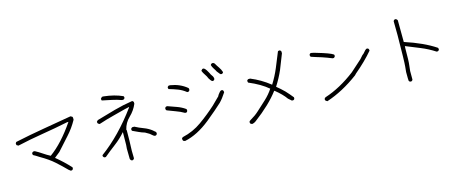

<svg xmlns="http://www.w3.org/2000/svg" viewBox="-47 -1632 6094 2534"><g transform="rotate(-15 3000.0 -364.5)"><path d="M718 40H704L680 22Q613 -46 540.5 -111Q468 -176 356 -240Q304 -274 276 -288Q271 -296 271 -313Q272 -318 278 -324Q284 -330 290 -332H311Q360 -306 406 -274.5Q452 -243 500 -218Q675 -345 841 -590H822Q648 -554 471.5 -525.5Q295 -497 123 -458L101 -470Q96 -478 96 -495Q104 -514 115 -514Q306 -555 499 -587.5Q692 -620 886 -654L908 -642Q914 -635 914 -624V-600Q859 -499 779.5 -412Q700 -325 622 -237L547 -177Q650 -93 738 3V20Q734 36 718 40Z M1618 -685H1599Q1535 -708 1470 -721.5Q1405 -735 1339 -749Q1334 -756 1334 -774L1354 -795H1376Q1523 -779 1632 -729Q1638 -721 1638 -705Q1633 -691 1618 -685ZM1899 -116Q1878 -121 1854 -145Q1839 -160 1820 -169.5Q1801 -179 1781 -192Q1739 -204 1700 -222.5Q1661 -241 1621 -259Q1616 -268 1616 -284Q1621 -297 1636 -304H1664Q1720 -274 1780 -252Q1840 -230 1891 -190Q1899 -180 1910.5 -173Q1922 -166 1927 -153V-136Q1925 -131 1920 -125Q1915 -119 1899 -116ZM1532 118H1518Q1511 115 1505.5 109.5Q1500 104 1498.5 98.5Q1497 93 1496 90Q1496 -3 1494 -49L1498 -99Q1498 -187 1500 -274Q1433 -197 1353.5 -137.5Q1274 -78 1198 -14H1180Q1166 -19 1161 -34V-49Q1429 -245 1664 -568V-573Q1651 -573 1444 -518Q1337 -491 1232 -456L1211 -468Q1204 -479 1204 -493Q1206 -498 1212.5 -504Q1219 -510 1224 -513Q1349 -550 1473.5 -584.5Q1598 -619 1724 -638Q1738 -633 1743 -619V-596Q1708 -512 1640 -447Q1572 -382 1552 -293L1556 -282Q1556 -143 1550 -4L1552 98Q1548 111 1532 118Z M2473 -564H2457Q2406 -605 2348.5 -627Q2291 -649 2230 -666Q2224 -673 2224 -690Q2229 -704 2243 -710H2262Q2394 -689 2485 -613Q2492 -607 2492 -599V-584Q2488 -569 2473 -564ZM2374 -306H2359Q2305 -338 2245.5 -358.5Q2186 -379 2131 -402Q2121 -411 2121 -425Q2121 -444 2140 -452H2156Q2215 -431 2275.5 -409.5Q2336 -388 2387 -352Q2393 -346 2393 -339V-324Q2388 -308 2374 -306ZM2264 52 2249 48Q2232 43 2232 13Q2234 0 2251 -6Q2393 -38 2512 -123Q2631 -208 2737 -304L2839 -405Q2844 -420 2855 -432Q2866 -444 2876 -458Q2890 -471 2902 -471Q2927 -471 2927 -435Q2880 -362 2835 -316Q2755 -241 2615 -127Q2437 16 2264 52ZM2962 -677H2947Q2934 -685 2925 -699Q2916 -713 2904 -725Q2891 -751 2874.5 -775Q2858 -799 2850 -828Q2856 -842 2870 -847H2887L2904 -835Q2923 -801 2946.5 -768Q2970 -735 2982 -696Q2977 -682 2962 -677ZM2829 -619H2814Q2800 -628 2792 -641Q2784 -654 2775 -666Q2764 -696 2743 -725.5Q2722 -755 2710 -787L2729 -808H2750Q2769 -794 2782 -773Q2788 -761 2794.5 -751.5Q2801 -742 2805 -733Q2816 -707 2832 -686.5Q2848 -666 2848 -638Q2842 -623 2829 -619Z M3176 65 3155 54Q3149 45 3149 29Q3153 18 3169 9Q3205 -12 3234.5 -33Q3264 -54 3291 -79Q3354 -136 3417.5 -195Q3481 -254 3527 -324Q3428 -409 3266 -477Q3261 -485 3261 -502Q3263 -515 3280 -521H3305Q3441 -466 3565 -368Q3625 -463 3668.5 -567Q3712 -671 3753 -774Q3760 -780 3777 -780Q3792 -775 3797 -760V-735Q3757 -631 3715 -527Q3669 -423 3608 -328Q3662 -285 3711 -236Q3757 -187 3800 -133V-117Q3797 -102 3781 -98H3763L3719 -136Q3670 -206 3575 -282H3569Q3453 -126 3228 43Q3205 61 3176 65Z M4442 -498H4426Q4361 -525 4292 -548Q4256 -558 4222 -569.5Q4188 -581 4153 -592Q4144 -602 4144 -614Q4144 -632 4164 -640Q4190 -640 4320 -598Q4461 -552 4461 -533V-517Q4454 -503 4442 -498ZM4213 31 4192 18Q4185 9 4185 -6Q4187 -12 4193 -18.5Q4199 -25 4204 -26Q4414 -94 4623 -254L4777 -392L4816 -436Q4837 -450 4852.5 -470.5Q4868 -491 4887 -504H4904Q4923 -499 4923 -470Q4822 -350 4672 -224L4653 -204Q4435 -42 4213 31Z M5353 65H5337Q5321 59 5318.5 48Q5316 37 5316 -71Q5318 -106 5323 -144Q5330 -209 5333 -572L5331 -762Q5336 -778 5351 -782H5365Q5379 -776 5387 -760Q5387 -573 5389 -463Q5642 -381 5805 -272Q5811 -264 5811 -247Q5809 -241 5803.5 -235.5Q5798 -230 5793 -228H5775Q5684 -287 5584.5 -327.5Q5485 -368 5389 -407L5387 -381Q5387 -195 5379 -146Q5374 -108 5371 -71V46Q5366 60 5353 65Z"/></g></svg>

Font: Yozai
Style: Regular
Weight: 400
Designer: LXGW / Y.OzVox
Foundry: LXGW / Y.OzVox
Version: Version 0.861;October 22, 2024